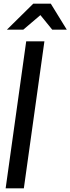

<svg xmlns="http://www.w3.org/2000/svg" viewBox="-20 -1005 387 1055"><path d="M163 -985 18 -842H108L202 -922L267 -842H347L259 -985ZM111 30 224 -778H124L11 30Z"/></svg>

Font: Smiley Sans Oblique
Style: Regular
Weight: 400
Italic angle: -8°
Designer: oooooohmygosh, Nagisa Chen, Janine Sui, Heda Shi, Jian Li
Foundry: atelierAnchor
Version: Version 2.0.1